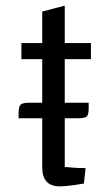

<svg xmlns="http://www.w3.org/2000/svg" viewBox="-20 -653 392 682"><path d="M193 9Q161 9 145.5 -8Q130 -25 130 -59V-612L210 -633V-60Q223 -59 239.5 -57.5Q256 -56 284 -56L278 -1Q248 4 227 6.5Q206 9 193 9ZM56 -443V-500H303V-443ZM46 -250Q46 -274 53 -281Q60 -288 83 -288H295V-270Q295 -246 288.5 -239.5Q282 -233 257 -233H46Z"/></svg>

Font: Changa Light
Style: Regular
Weight: 300
Designer: Eduardo Rodriguez Tunni
Foundry: Eduardo Rodriguez Tunni
Version: Version 3.002; ttfautohint (v1.8.2)